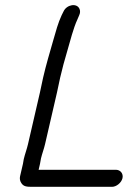

<svg xmlns="http://www.w3.org/2000/svg" viewBox="-20 -711 538 743"><path d="M71.9 -95C70.8 -87 69.7 -81 68.8 -77L57.7 -29C55.5 -19.7 57.2 -10.8 62.6 -2.5C71.2 10.7 82.4 12 104.2 12H413.2C430.6 12 449.9 -3.9 454 -21.5C458 -39.1 445.9 -54 428.5 -54H129.5L134.8 -77C135.9 -81.7 137.1 -88.7 138.6 -98C142.8 -115.9 150.1 -134.7 154.3 -153L200.5 -353C205 -372.3 209.1 -391.7 212.9 -411C220.8 -445.4 230 -479.1 239.4 -510.5C252.5 -554.7 262.9 -599.8 280.1 -637L286.5 -652C290.5 -660.7 290.9 -668.8 287.7 -676.5C277.5 -700.6 238.1 -693.3 226 -667L218.5 -652C204.6 -622.1 195.9 -589.5 186.2 -555.5C173 -509.2 158.3 -460.5 146.7 -410C143 -391.3 139 -372.3 134.5 -353L88.3 -153C83.8 -133.4 76.7 -115.4 71.9 -95Z"/></svg>

Font: HoneyBee
Style: RegIt
Weight: 400
Foundry: Cannot Into Space Fonts
Version: Version 0.89